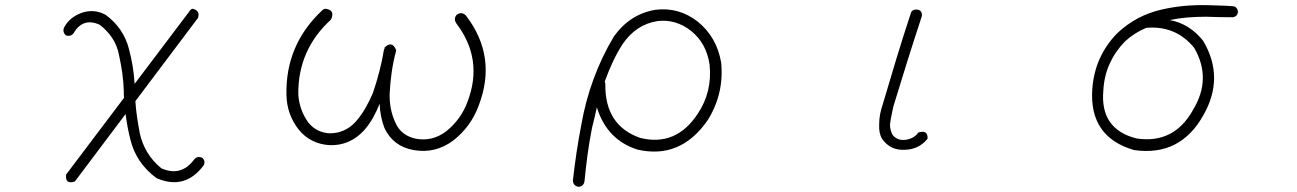

<svg xmlns="http://www.w3.org/2000/svg" viewBox="-20 -587 5040 746"><path d="M297 -537Q346 -554 391 -529Q460 -478 481 -397Q490 -363 495.5 -329.5Q501 -296 503 -261L716 -543Q721 -552 729 -553Q759 -545 749 -517L506 -194Q508 -163 512.5 -132.5Q517 -102 523 -70Q541 13 607 67Q684 101 735 32Q747 18 766 26Q780 40 771 56Q698 153 588 105Q508 46 486 -47Q474 -95 468 -144L271 118Q232 131 237 91L462 -207Q461 -214 461 -220.5Q461 -227 461 -233Q460 -268 455 -303.5Q450 -339 442 -375Q435 -411 415.5 -440Q396 -469 367 -491Q302 -520 266 -458Q254 -443 235 -450Q222 -464 229 -480Q250 -520 297 -537Z M1243 -553Q1284 -549 1266 -511Q1137 -393 1139 -220Q1141 -190 1150.5 -163Q1160 -136 1178 -111Q1209 -72 1261 -69Q1320 -69 1361 -113Q1383 -138 1399.5 -166.5Q1416 -195 1429 -226Q1443 -267 1454 -309.5Q1465 -352 1472 -395Q1473 -396 1473 -396Q1473 -396 1474 -397V-402Q1503 -431 1519 -393V-389Q1508 -349 1502 -307Q1496 -265 1494 -224Q1492 -162 1517 -109Q1539 -60 1596 -48Q1661 -36 1715 -78Q1772 -124 1797 -193Q1859 -357 1753 -496Q1741 -515 1755 -530Q1774 -543 1790 -527Q1913 -367 1840 -177Q1810 -95 1741 -41Q1671 11 1587 -4Q1508 -18 1474 -89Q1457 -133 1455 -184Q1444 -156 1429.5 -130Q1415 -104 1395 -81Q1339 -20 1260 -23Q1186 -28 1141 -83Q1095 -141 1093 -217Q1088 -412 1232 -547Q1237 -552 1243 -553Z M2527 -549Q2618 -560 2691 -503Q2765 -443 2782 -344Q2794 -222 2729 -119Q2623 33 2456 -6Q2338 -44 2299 -170Q2295 -151 2290 -130Q2285 -109 2280 -89Q2270 -38 2263 13.5Q2256 65 2251 117Q2248 137 2228 139Q2206 135 2206 113Q2212 60 2220 6.5Q2228 -47 2238 -99Q2271 -288 2365 -445Q2428 -533 2527 -549ZM2534 -505Q2452 -492 2400 -417Q2378 -383 2361 -346.5Q2344 -310 2330 -271V-269Q2331 -268 2331 -266Q2331 -264 2332 -262Q2329 -99 2468 -51Q2607 -17 2691 -145Q2748 -230 2737 -336Q2725 -419 2665 -467Q2605 -514 2534 -505Z M3537 -550Q3564 -551 3562 -525Q3533 -437 3505.5 -349.5Q3478 -262 3451 -173Q3447 -155 3443.5 -137.5Q3440 -120 3438 -103Q3438 -82 3448 -63Q3467 -39 3500 -44Q3532 -49 3548 -72Q3586 -84 3584 -48Q3550 -6 3495 -5Q3439 -2 3407 -48Q3394 -70 3396 -104Q3396 -124 3399.5 -143Q3403 -162 3410 -182Q3436 -271 3463 -359.5Q3490 -448 3519 -536Q3522 -548 3537 -550Z M4669 -567Q4693 -566 4717.5 -565.5Q4742 -565 4767 -563Q4787 -563 4790 -542Q4789 -523 4770 -520Q4744 -520 4718.5 -520.5Q4693 -521 4667 -522Q4628 -522 4592.5 -519Q4557 -516 4525 -509Q4602 -495 4655 -428Q4739 -286 4656 -140Q4566 22 4386 -4Q4211 -55 4224 -241Q4233 -367 4320 -457Q4358 -493 4401.5 -516Q4445 -539 4494 -550Q4538 -560 4581 -564Q4624 -568 4669 -567ZM4434 -479Q4388 -460 4351 -426Q4313 -387 4291.5 -339.5Q4270 -292 4267 -236Q4253 -85 4396 -49Q4542 -27 4616 -161Q4689 -282 4620 -401Q4549 -488 4436 -479Z"/></svg>

Font: Yomogi
Style: Regular
Weight: 400
Designer: satsuyako
Foundry: satsuyako
Version: Version 3.100